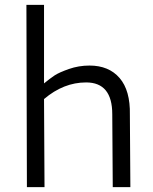

<svg xmlns="http://www.w3.org/2000/svg" viewBox="-20 -765 624 785"><path d="M90 0 88 -745H160V-424Q184 -444 203 -456.5Q222 -469 262 -483Q302 -497 346 -497Q425 -497 469 -446Q513 -395 511 -296L513 0H441L439 -298Q439 -428 332 -428Q240 -428 160 -360L162 0Z"/></svg>

Font: Biancoenero Regular
Style: Regular
Weight: 400
Designer: Riccardo Lorusso, Umberto Mischi
Foundry: Biancoenero Edizioni
Version: Version 0.000